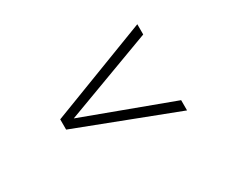

<svg xmlns="http://www.w3.org/2000/svg" viewBox="-91 -803 1182 1007"><g transform="rotate(-30 500.0 -300.0)"><path d="M200.2 -269V-331.1L799.8 -561V-499L264.2 -299.8L799.8 -101.1V-39.1Z"/></g></svg>

Font: BabelStone Ogham Pictish
Style: Regular
Weight: 400
Designer: Andrew West
Foundry: BabelStone
Version: Version 1.02 March 14, 2022